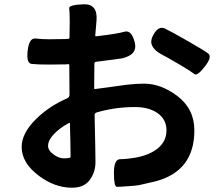

<svg xmlns="http://www.w3.org/2000/svg" viewBox="-20 -824 1040 895"><path d="M315 51Q236 51 162 -4Q81 -64 81 -139Q81 -202 146 -267Q208 -329 292 -365Q304 -370 304 -383L303 -520Q303 -525 298 -525L288 -524Q250 -523 212 -523Q153 -523 127.5 -526Q102 -529 109 -588Q116 -648 145.5 -644.5Q175 -641 209 -641Q246 -641 283 -642L298 -643Q304 -643 304 -649L305 -724Q305 -770 302.5 -785.5Q300 -801 368 -804Q436 -807 430 -729L424 -659Q424 -654 429 -655Q526 -666 559.5 -676Q593 -686 608 -627Q623 -569 549 -552Q540 -550 428 -536Q420 -535 420 -527L419 -413Q419 -408 424 -409L571 -429Q611 -434 652 -434Q730 -434 806 -377Q886 -317 886 -216Q886 -25 702 22Q665 31 628 39Q620 41 577 44Q538 47 525 47Q511 47 511 -18Q511 -82 540.5 -82Q570 -82 611 -89Q676 -101 714 -131Q756 -165 756 -216Q756 -267 715.5 -296Q675 -325 609 -325Q516 -325 431 -300Q421 -297 421 -287L424 -144Q425 -106 425 -68Q425 -18 395 19Q369 51 315 51ZM277 -86Q309 -86 309 -92Q309 -129 308 -166L306 -248Q306 -253 302 -251Q259 -228 231.5 -199Q204 -170 204 -144Q204 -122 231 -103Q255 -86 277 -86ZM935 -514Q899 -468 886.5 -478.5Q874 -489 824 -519Q792 -538 760 -556L732 -571Q667 -607 692 -656Q717 -706 748.5 -691Q780 -676 854 -633.5Q928 -591 949.5 -575.5Q971 -560 935 -514Z"/></svg>

Font: Resource Han Rounded JP
Style: Bold
Weight: 700
Designer: Cyano Hao (round all glyphs); Ryoko NISHIZUKA 西塚涼子 (kana, bopomofo & ideographs); Paul D. Hunt (Latin, Greek & Cyrillic)
Foundry: Cyano Hao
Version: 0.990